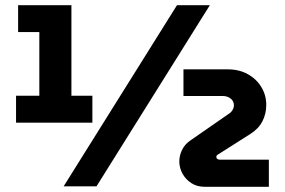

<svg xmlns="http://www.w3.org/2000/svg" viewBox="-20 -720 1102 742"><path d="M42 -246V-350H132V-596H50V-700H256V-350H337V-246ZM226 0 664 -700H791L353 0ZM772 2Q742 2 720 -12Q698 -26 685.5 -48.5Q673 -71 673 -96Q673 -119 683.5 -140.5Q694 -162 714 -176L861 -278Q873 -285 878.5 -294.5Q884 -304 884 -313Q884 -329 871.5 -339Q859 -349 841 -349H689V-452H860Q904 -452 937.5 -433.5Q971 -415 990 -383.5Q1009 -352 1009 -315Q1009 -280 994 -251Q979 -222 947 -202L821 -122Q816 -119 816 -113Q816 -109 819.5 -106Q823 -103 829 -103H1019V2Z"/></svg>

Font: MuseoModerno Thin ExtraBold
Style: Regular
Weight: 800
Version: Version 1.002